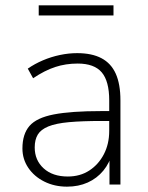

<svg xmlns="http://www.w3.org/2000/svg" viewBox="-20 -691 554 719"><path d="M231 8Q184 8 146 -11Q108 -30 86 -62.5Q64 -95 64 -135Q64 -189 90.5 -219.5Q117 -250 181.5 -262.5Q246 -275 359 -275H400V-238H361Q287 -238 238 -233.5Q189 -229 161 -217.5Q133 -206 121.5 -187Q110 -168 110 -139Q110 -91 143.5 -60.5Q177 -30 234 -30Q280 -30 314.5 -52.5Q349 -75 369 -113.5Q389 -152 389 -201V-315Q389 -387 361 -420Q333 -453 271 -453Q226 -453 186.5 -440Q147 -427 104 -398L84 -434Q110 -452 140.5 -465Q171 -478 204 -485Q237 -492 269 -492Q324 -492 360 -473Q396 -454 413.5 -415Q431 -376 431 -315V0H390V-121H401Q391 -81 367 -52Q343 -23 308.5 -7.5Q274 8 231 8ZM125 -633V-671H405V-633Z"/></svg>

Font: Nunito Sans 12pt ExtraLight
Style: Regular
Weight: 200
Version: Version 3.101;gftools[0.9.27]